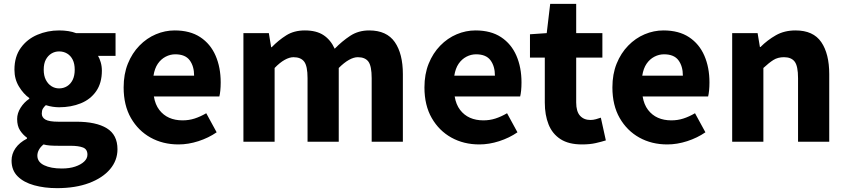

<svg xmlns="http://www.w3.org/2000/svg" viewBox="-20 -736 4395 997"><path d="M276 241Q211 241 157 226Q103 211 71.5 179.5Q40 148 40 98Q40 63 60.5 33.5Q81 4 120 -16V-21Q99 -36 84 -59Q69 -82 69 -118Q69 -148 87 -176.5Q105 -205 132 -223V-227Q102 -248 78.5 -286.5Q55 -325 55 -374Q55 -442 88 -487.5Q121 -533 174 -555.5Q227 -578 287 -578Q312 -578 334.5 -574.5Q357 -571 375 -564H580V-446H489Q497 -433 503 -412.5Q509 -392 509 -369Q509 -305 479.5 -262.5Q450 -220 399.5 -199.5Q349 -179 287 -179Q272 -179 254.5 -181.5Q237 -184 218 -190Q208 -181 202.5 -171.5Q197 -162 197 -146Q197 -126 216 -115Q235 -104 283 -104H376Q479 -104 534.5 -70Q590 -36 590 39Q590 97 551.5 142.5Q513 188 442.5 214.5Q372 241 276 241ZM287 -277Q310 -277 328.5 -288.5Q347 -300 357.5 -321.5Q368 -343 368 -374Q368 -405 357.5 -426Q347 -447 328.5 -458Q310 -469 287 -469Q265 -469 247 -458Q229 -447 218 -426.5Q207 -406 207 -374Q207 -343 218 -321.5Q229 -300 247 -288.5Q265 -277 287 -277ZM301 139Q341 139 370.5 129Q400 119 417 103Q434 87 434 67Q434 39 411 30Q388 21 346 21H285Q257 21 238.5 19.5Q220 18 206 14Q190 27 182 42Q174 57 174 72Q174 105 209 122Q244 139 301 139Z M907 14Q826 14 762 -21.5Q698 -57 660 -123Q622 -189 622 -282Q622 -351 644 -405.5Q666 -460 704 -499Q742 -538 789.5 -558Q837 -578 887 -578Q967 -578 1020 -543Q1073 -508 1099.5 -447Q1126 -386 1126 -308Q1126 -285 1124 -265.5Q1122 -246 1119 -235H779Q786 -193 807 -165.5Q828 -138 858.5 -124.5Q889 -111 928 -111Q961 -111 990.5 -120.5Q1020 -130 1051 -148L1105 -49Q1063 -20 1010.5 -3Q958 14 907 14ZM777 -343H988Q988 -392 965 -423Q942 -454 890 -454Q864 -454 840 -441.5Q816 -429 799.5 -405Q783 -381 777 -343Z M1244 0V-564H1376L1388 -491H1391Q1426 -527 1466.5 -552.5Q1507 -578 1563 -578Q1623 -578 1660 -553.5Q1697 -529 1718 -483Q1756 -522 1798.5 -550Q1841 -578 1897 -578Q1988 -578 2030 -517.5Q2072 -457 2072 -351V0H1910V-330Q1910 -393 1893 -416Q1876 -439 1838 -439Q1817 -439 1792 -425Q1767 -411 1739 -383V0H1577V-330Q1577 -393 1559.5 -416Q1542 -439 1504 -439Q1483 -439 1458 -425Q1433 -411 1406 -383V0Z M2469 14Q2388 14 2324 -21.5Q2260 -57 2222 -123Q2184 -189 2184 -282Q2184 -351 2206 -405.5Q2228 -460 2266 -499Q2304 -538 2351.5 -558Q2399 -578 2449 -578Q2529 -578 2582 -543Q2635 -508 2661.5 -447Q2688 -386 2688 -308Q2688 -285 2686 -265.5Q2684 -246 2681 -235H2341Q2348 -193 2369 -165.5Q2390 -138 2420.5 -124.5Q2451 -111 2490 -111Q2523 -111 2552.5 -120.5Q2582 -130 2613 -148L2667 -49Q2625 -20 2572.5 -3Q2520 14 2469 14ZM2339 -343H2550Q2550 -392 2527 -423Q2504 -454 2452 -454Q2426 -454 2402 -441.5Q2378 -429 2361.5 -405Q2345 -381 2339 -343Z M3002 14Q2933 14 2890.5 -13.5Q2848 -41 2828.5 -90Q2809 -139 2809 -203V-437H2732V-558L2819 -564L2837 -716H2972V-564H3108V-437H2972V-204Q2972 -157 2992 -135Q3012 -113 3046 -113Q3060 -113 3074.5 -117Q3089 -121 3100 -125L3126 -7Q3104 0 3073.5 7Q3043 14 3002 14Z M3445 14Q3364 14 3300 -21.5Q3236 -57 3198 -123Q3160 -189 3160 -282Q3160 -351 3182 -405.5Q3204 -460 3242 -499Q3280 -538 3327.5 -558Q3375 -578 3425 -578Q3505 -578 3558 -543Q3611 -508 3637.5 -447Q3664 -386 3664 -308Q3664 -285 3662 -265.5Q3660 -246 3657 -235H3317Q3324 -193 3345 -165.5Q3366 -138 3396.5 -124.5Q3427 -111 3466 -111Q3499 -111 3528.5 -120.5Q3558 -130 3589 -148L3643 -49Q3601 -20 3548.5 -3Q3496 14 3445 14ZM3315 -343H3526Q3526 -392 3503 -423Q3480 -454 3428 -454Q3402 -454 3378 -441.5Q3354 -429 3337.5 -405Q3321 -381 3315 -343Z M3782 0V-564H3914L3926 -492H3929Q3965 -528 4009 -553Q4053 -578 4111 -578Q4203 -578 4244.5 -517.5Q4286 -457 4286 -351V0H4124V-330Q4124 -393 4106.5 -416Q4089 -439 4051 -439Q4019 -439 3996 -424.5Q3973 -410 3944 -383V0Z"/></svg>

Font: Noto Sans HK Thin ExtraBold
Style: Regular
Weight: 800
Version: Version 2.004-H2;hotconv 1.0.118;makeotfexe 2.5.65603